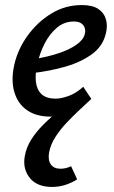

<svg xmlns="http://www.w3.org/2000/svg" viewBox="-20 -450 451 759"><path d="M179 11Q124 11 87.5 -14Q51 -39 37 -85Q23 -131 36 -192Q50 -255 89 -309Q128 -363 183 -396.5Q238 -430 303 -430Q345 -430 368 -415Q391 -400 398.5 -374.5Q406 -349 399 -320Q388 -269 345 -237Q302 -205 240 -187Q178 -169 108 -161L112 -216Q168 -225 211.5 -239.5Q255 -254 282.5 -273.5Q310 -293 315 -315Q318 -324 316 -335.5Q314 -347 303.5 -356Q293 -365 272 -365Q234 -365 205 -340.5Q176 -316 156.5 -278Q137 -240 128 -198Q118 -157 122 -125.5Q126 -94 145 -77Q164 -60 200 -60Q222 -60 252 -71Q282 -82 309 -107L341 -59Q323 -42 302.5 -29Q282 -16 260.5 -7Q239 2 218 6.5Q197 11 179 11ZM186 289Q126 289 97.5 253Q69 217 78 167Q84 133 103 102.5Q122 72 152 42Q182 12 222 -20Q262 -52 310 -87L341 -59Q321 -40 295 -16Q269 8 243.5 35Q218 62 199 91.5Q180 121 174 153Q169 183 181 200Q193 217 219 217Q230 217 240.5 214.5Q251 212 261 207L285 259Q265 272 239.5 280.5Q214 289 186 289Z"/></svg>

Font: Ysabeau Infant SemiBold
Style: Italic
Weight: 600
Italic angle: -12°
Designer: Christian Thalmann (Catharsis Fonts)
Version: Version 2.002; featfreeze: ss01,ss02,lnum